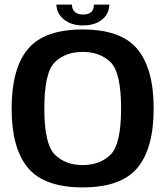

<svg xmlns="http://www.w3.org/2000/svg" viewBox="-20 -809 724 834"><path d="M339 5Q506 5 576.8 -79.8Q647.5 -164.5 647.5 -337.5Q647.5 -510.5 576.8 -595.8Q506 -681 339 -681Q172 -681 101.2 -596Q30.5 -511 30.5 -337.5Q30.5 -164.5 101.5 -79.8Q172.5 5 339 5ZM339 -92Q264.5 -92 218.5 -137Q172.5 -182 172.5 -337.5Q172.5 -495 218.5 -539.2Q264.5 -583.5 339 -583.5Q414 -583.5 460 -539.2Q506 -495 506 -337.5Q506 -182 460 -137Q414 -92 339 -92ZM340 -698.5Q377 -698.5 402.8 -711Q428.5 -723.5 441.8 -744Q455 -764.5 455 -789H388Q388 -776.5 383.5 -766.8Q379 -757 368.5 -751.5Q358 -746 340 -746Q324 -746 313.5 -751.5Q303 -757 297.8 -766.5Q292.5 -776 292.5 -789H225Q225 -764.5 239.2 -744Q253.5 -723.5 279 -711Q304.5 -698.5 340 -698.5Z"/></svg>

Font: Anybody Thin SemiBold
Style: Regular
Weight: 600
Version: Version 1.113;gftools[0.9.25]